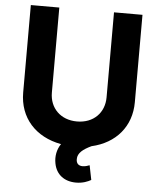

<svg xmlns="http://www.w3.org/2000/svg" viewBox="-61 -779 851 1033"><g transform="rotate(5 364.5 -262.0)"><path d="M512.4 -727.3V-268.1C512.4 -185 454.2 -125 364.7 -125C275.6 -125 217 -185 217 -268.1V-727.3H63.2V-255C63.2 -119 150.9 -21.7 290.1 3.9C268.8 34.8 262.1 73.5 269.2 109.4C280.2 169.4 325.3 203.1 388.1 203.1C424.4 203.1 451.7 191.8 469.1 181.8L453.5 103.7C443.9 106.9 432.2 112.2 416.2 112.2C393.5 112.2 381.4 99.4 381.7 76.7C381.4 43.3 411.2 21.3 454.5 0.7C584.2 -28.8 666.2 -123.9 666.2 -255V-727.3Z"/></g></svg>

Font: GiG Sans
Style: Bold
Weight: 700
Designer: Andreas Faust
Version: Version 1.100;FEAKit 1.0